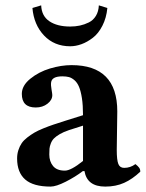

<svg xmlns="http://www.w3.org/2000/svg" viewBox="-20 -687 546 717"><path d="M295.4 -48.3 289.1 -47.9Q261.7 -26.9 225.6 -8.5Q189.5 9.8 168.9 9.8Q104.5 9.8 74.2 -16.6Q43.9 -43 43.9 -95.2Q43.9 -111.8 48.6 -126.2Q53.2 -140.6 60.8 -151.9Q68.4 -163.1 81.5 -173.3Q94.7 -183.6 107.9 -191.4Q121.1 -199.2 141.6 -207.5Q162.1 -215.8 179.7 -221.7L223.1 -235.8L290 -256.8Q290 -293.9 285.9 -320.6Q281.7 -347.2 275.1 -362.8Q268.6 -378.4 258.1 -387.5Q247.6 -396.5 237.3 -399.2Q227.1 -401.9 212.9 -401.9Q173.8 -401.9 170.9 -379.4Q169.4 -369.6 172.4 -353Q175.3 -336.4 175.3 -332Q175.3 -313.5 157.2 -299.6Q139.2 -285.6 113.3 -285.6Q61.5 -285.6 61.5 -336.4Q61.5 -367.2 93 -392.8Q124.5 -418.5 166.5 -431.2Q208.5 -443.8 247.1 -443.8Q418 -443.8 418 -271L416 -127Q416 -89.4 421.9 -74.7Q427.7 -60.1 443.8 -60.1Q466.8 -60.1 485.8 -74.2Q495.6 -66.4 499.8 -60.5Q503.9 -54.7 503.9 -45.9Q474.6 -18.1 443.6 -4.2Q412.6 9.8 373 9.8Q305.2 9.8 295.4 -48.3ZM290 -217.8 237.8 -201.2Q217.3 -194.3 203.1 -186Q189 -177.7 181.4 -169.9Q173.8 -162.1 169.7 -151.1Q165.5 -140.1 164.8 -131.8Q164.1 -123.5 164.1 -109.9Q164.1 -84 178.2 -66.9Q192.4 -49.8 222.2 -49.8Q245.1 -49.8 290 -85.9ZM133.8 -667Q135.3 -627.4 164.3 -607.7Q193.4 -587.9 242.2 -587.9Q261.7 -587.9 278.6 -591.6Q295.4 -595.2 311.8 -603.3Q328.1 -611.3 338.1 -627.7Q348.1 -644 349.1 -667L380.9 -657.2Q377.4 -620.1 362.5 -591.1Q347.7 -562 326.7 -545.9Q305.7 -529.8 284.2 -522Q262.7 -514.2 242.2 -514.2Q182.6 -514.2 144.5 -554.4Q106.4 -594.7 101.1 -657.2Z"/></svg>

Font: Linux Libertine G
Style: Bold
Weight: 700
Designer: Philipp H. Poll
Foundry: Philipp H. Poll
Version: Version 5.0.3